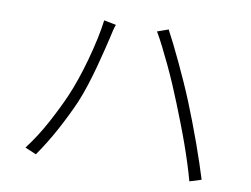

<svg xmlns="http://www.w3.org/2000/svg" viewBox="-73 -790 1147 876"><g transform="rotate(10 500.0 -352.0)"><path d="M243 -309Q259 -346 275 -392.5Q291 -439 304.5 -488.5Q318 -538 328.5 -586Q339 -634 344 -675L400 -664Q395 -650 391.5 -636Q388 -622 385 -607Q380 -586 371 -548.5Q362 -511 350 -466.5Q338 -422 323 -374.5Q308 -327 291 -287Q262 -221 224.5 -151.5Q187 -82 143 -19L91 -41Q139 -104 178 -176.5Q217 -249 243 -309ZM735 -358Q720 -396 701.5 -439Q683 -482 663.5 -523.5Q644 -565 625 -602.5Q606 -640 590 -667L641 -685Q655 -659 673 -623Q691 -587 710.5 -545.5Q730 -504 749.5 -460.5Q769 -417 786 -375Q802 -336 819.5 -290Q837 -244 853.5 -198.5Q870 -153 884 -110.5Q898 -68 908 -36L854 -19Q845 -53 831.5 -95.5Q818 -138 802 -183Q786 -228 768.5 -273Q751 -318 735 -358Z"/></g></svg>

Font: SpoqaHanSansJP-Light
Style: Regular
Weight: 300
Designer: [Source Han Sans]
Ryoko NISHIZUKA  (kana & ideographs); Paul D. Hunt (Latin, Greek & Cyrillic); Wenlong ZHANG  (bopomofo
Foundry: Spoqa (http://bi.spoqa.com)
Version: Version 1.002.20150607